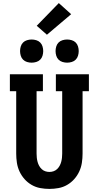

<svg xmlns="http://www.w3.org/2000/svg" viewBox="-20 -1216 640 1244"><path d="M300 8Q270 8 240.5 2.5Q211 -3 185 -18Q159 -33 139 -55.5Q119 -78 106.5 -105Q94 -132 89.5 -161.5Q85 -191 85 -221V-625H44V-735H258V-625H217V-221Q217 -207 218.5 -193.5Q220 -180 223.5 -167Q227 -154 233.5 -142Q240 -130 250 -120.5Q260 -111 273 -106.5Q286 -102 300 -102Q314 -102 327 -106.5Q340 -111 350 -120.5Q360 -130 366.5 -142Q373 -154 376.5 -167Q380 -180 381.5 -193.5Q383 -207 383 -221V-625H342V-735H556V-625H515V-221Q515 -191 510.5 -161.5Q506 -132 493.5 -105Q481 -78 461 -55.5Q441 -33 415 -18Q389 -3 359.5 2.5Q330 8 300 8ZM415 -810Q400 -810 385 -814.5Q370 -819 359.5 -829.5Q349 -840 344.5 -855Q340 -870 340 -885Q340 -900 344.5 -915Q349 -930 359.5 -940.5Q370 -951 385 -955.5Q400 -960 415 -960Q430 -960 445 -955.5Q460 -951 470.5 -940.5Q481 -930 485.5 -915Q490 -900 490 -885Q490 -870 485.5 -855Q481 -840 470.5 -829.5Q460 -819 445 -814.5Q430 -810 415 -810ZM185 -810Q170 -810 155 -814.5Q140 -819 129.5 -829.5Q119 -840 114.5 -855Q110 -870 110 -885Q110 -900 114.5 -915Q119 -930 129.5 -940.5Q140 -951 155 -955.5Q170 -960 185 -960Q200 -960 215 -955.5Q230 -951 240.5 -940.5Q251 -930 255.5 -915Q260 -900 260 -885Q260 -870 255.5 -855Q251 -840 240.5 -829.5Q230 -819 215 -814.5Q200 -810 185 -810ZM284 -991 218 -1049 361 -1196 441 -1124Z"/></svg>

Font: Iosevka HT Extrabold Extended
Style: Regular
Weight: 800
Width: 7
Monospace: yes
Designer: Belleve Invis
Foundry: Belleve Invis
Version: Version 32.3.0; ttfautohint (v1.8.4)